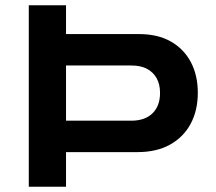

<svg xmlns="http://www.w3.org/2000/svg" viewBox="-20 -707 817 727"><path d="M89 0V-687H230V-578H506Q577 -578 626.5 -550Q676 -522 702.5 -472Q729 -422 729 -356Q729 -289 702 -238.5Q675 -188 624 -159.5Q573 -131 500 -131H230V0ZM230 -250H477Q529 -250 557.5 -278Q586 -306 586 -355Q586 -388 573 -411Q560 -434 536.5 -446.5Q513 -459 477 -459H230Z"/></svg>

Font: Archivo SemiBold SemiExpanded
Style: Regular
Weight: 600
Width: 6
Version: Version 2.001